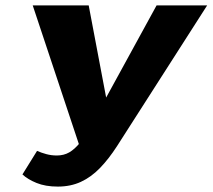

<svg xmlns="http://www.w3.org/2000/svg" viewBox="-20 -678 786 710"><path d="M194 12Q148 12 115 -1.5Q82 -15 63 -33L117 -120Q133 -113 151.5 -108Q170 -103 190 -103Q216 -103 236 -114.5Q256 -126 275.5 -150Q295 -174 316 -214L559 -658H746L413 -138Q382 -90 349.5 -56.5Q317 -23 279 -5.5Q241 12 194 12ZM284 -108 101 -658H308L397 -188Z"/></svg>

Font: Ysabeau Office Black
Style: Italic
Weight: 900
Italic angle: -12°
Designer: Christian Thalmann (Catharsis Fonts)
Version: Version 2.001;gftools[0.9.30]; featfreeze: tnum,lnum,ss02